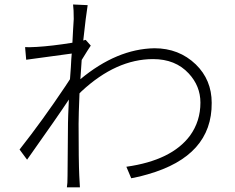

<svg xmlns="http://www.w3.org/2000/svg" viewBox="-20 -801 1040 848"><path d="M358.4 -625 380.9 -599.6Q377 -592.8 366.2 -577.1Q348.6 -549.8 340.8 -536.1L335 -451.2Q496.1 -585 662.1 -587.9Q770.5 -587.9 844.7 -516.6Q915 -448.2 915 -346.7Q917 -112.3 632.8 -31.2Q597.7 -20.5 559.6 -13.7L538.1 -64.5Q738.3 -92.8 819.3 -202.1Q865.2 -265.6 865.2 -347.7Q865.2 -420.9 813.5 -476.6Q754.9 -540 656.2 -540Q493.2 -540 339.8 -397.5Q335 -392.6 331.1 -388.7Q327.1 -291 327.1 -253.9Q327.1 -88.9 330.1 -25.4L333 26.4H275.4Q278.3 11.7 278.3 -24.4Q279.3 -73.2 279.3 -142.6Q280.3 -210.9 280.3 -258.8Q280.3 -276.4 284.2 -361.3Q239.3 -293 99.6 -95.7L66.4 -140.6Q168 -269.5 268.6 -419.9Q281.2 -438.5 289.1 -451.2Q290 -468.8 293 -504.9Q294.9 -545.9 296.9 -564.5Q118.2 -540 95.7 -537.1L90.8 -592.8Q109.4 -591.8 142.6 -593.8Q209 -597.7 299.8 -612.3Q300.8 -632.8 302.7 -668Q305.7 -710 305.7 -716.8Q305.7 -758.8 302.7 -781.2L367.2 -778.3Q359.4 -730.5 347.7 -622.1Z"/></svg>

Font: Taipei Sans TC Beta Light
Style: Regular
Weight: 300
Designer: JT Foundry
Foundry: JT Foundry
Version: Version 1.000